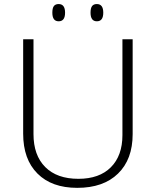

<svg xmlns="http://www.w3.org/2000/svg" viewBox="-20 -905 759 935"><path d="M626 -713.9V-252Q626 -128.9 554.7 -59.6Q483.4 9.8 356 9.8Q231.9 9.8 162.4 -59.8Q92.8 -129.4 92.8 -253.9V-713.9H143.1V-252Q143.1 -148.9 200.2 -91.6Q257.3 -34.2 361.8 -34.2Q463.9 -34.2 520 -90.6Q576.2 -147 576.2 -247.1V-713.9ZM234.9 -843.3Q234.9 -865.7 242.4 -875.5Q250 -885.3 265.6 -885.3Q296.9 -885.3 296.9 -843.3Q296.9 -801.3 265.6 -801.3Q234.9 -801.3 234.9 -843.3ZM420.9 -843.3Q420.9 -865.7 428.5 -875.5Q436 -885.3 451.7 -885.3Q482.9 -885.3 482.9 -843.3Q482.9 -801.3 451.7 -801.3Q420.9 -801.3 420.9 -843.3Z"/></svg>

Font: TypoPRO Open Sans
Style: Regular
Weight: 300
Foundry: Ascender Corporation
Version: Version 1.10